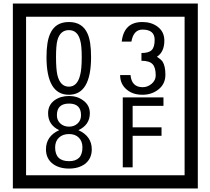

<svg xmlns="http://www.w3.org/2000/svg" viewBox="-20 -980 1195 1090"><path d="M1103 90H53V-960H1103ZM1028 15V-885H128V15ZM497 -656Q497 -442 371 -442Q244 -442 244 -656Q244 -744 265 -789Q294 -855 371 -855Q448 -855 477 -789Q497 -745 497 -656ZM444 -656Q444 -723 435 -752Q420 -809 371 -809Q322 -809 306 -752Q298 -723 298 -656Q298 -587 306 -553Q322 -488 371 -488Q419 -488 435 -554Q444 -587 444 -656ZM919 -556Q919 -504 880.5 -473Q842 -442 789 -442Q734 -442 700 -471Q662 -502 662 -554H721Q727 -485 790 -485Q818 -485 841 -504.5Q864 -524 864 -552Q864 -597 846 -616Q828 -635 783 -635V-679Q825 -679 841.5 -696Q858 -713 858 -754Q858 -812 789 -812Q738 -812 726 -744H671Q684 -855 788 -855Q839 -855 874 -829Q913 -800 913 -750Q913 -685 871 -658Q895 -642 903 -630Q919 -605 919 -556ZM501 -132Q501 -79 462 -49Q426 -23 372 -23Q317 -23 281 -49Q241 -79 241 -132Q241 -207 316 -241Q253 -271 253 -337Q253 -384 290 -411Q324 -435 372 -435Q419 -435 452 -410Q490 -383 490 -337Q490 -271 425 -241Q501 -207 501 -132ZM440 -326Q440 -392 372 -392Q303 -392 303 -326Q303 -297 322.5 -279Q342 -261 372 -261Q401 -261 420.5 -279Q440 -297 440 -326ZM448 -143Q448 -178 427.5 -198.5Q407 -219 372 -219Q336 -219 314.5 -198.5Q293 -178 293 -143Q293 -65 372 -65Q448 -65 448 -143ZM908 -379H733V-257H897V-209H733V-30H677V-427H908Z"/></svg>

Font: Unicode BMP Fallback SIL
Style: Regular
Weight: 400
Foundry: NRSI, SIL International
Version: Version 5.1 Based on Unicode 5.1